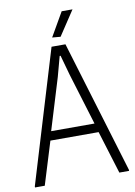

<svg xmlns="http://www.w3.org/2000/svg" viewBox="-99 -984 735 1047"><g transform="rotate(-10 268.5 -460.5)"><path d="M8 -6 230 -740H307L529 -6V0H475L402 -237H135L62 0H8ZM388 -287 301 -572 270 -683H265L235 -572L148 -287ZM242 -789 318 -921H378L288 -785Z"/></g></svg>

Font: Encode Sans Compressed
Style: Light
Weight: 300
Designer: Pablo Impallari, Andres Torresi
Foundry: Pablo Impallari, Andres Torresi
Version: Version 1.000; ttfautohint (v1.00) -l 8 -r 50 -G 200 -x 14 -